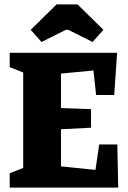

<svg xmlns="http://www.w3.org/2000/svg" viewBox="-20 -849 581 869"><path d="M24 0V-65L85 -89V-521L24 -545V-610H510L497 -419H415L403 -530L256 -516V-360L392 -355V-271L256 -264V-96L412 -80L429 -195H511L515 0ZM168 -659 119 -714 236 -829H331L448 -714L399 -659L289 -714H278Z"/></svg>

Font: Grenze ExtraBold
Style: Regular
Weight: 800
Designer: Renata Polastri
Foundry: Omnibus-Type
Version: Version 1.002; ttfautohint (v1.8)